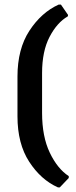

<svg xmlns="http://www.w3.org/2000/svg" viewBox="-20 -669 330 835"><path d="M56 -163V-336Q56 -456 108 -535.5Q160 -615 235 -649H245L276 -604L275 -598Q228 -571 195.5 -508.5Q163 -446 163 -351V-178Q163 -75 196.5 -5Q230 65 279 97V105L240 146H232Q158 113 107 34.5Q56 -44 56 -163Z"/></svg>

Font: Alegreya
Style: Bold
Weight: 700
Designer: Juan Pablo del Peral
Foundry: Huerta Tipografica
Version: Version 2.008; ttfautohint (v1.8)